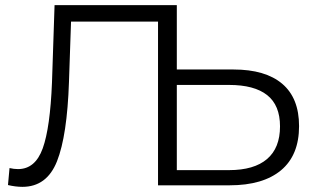

<svg xmlns="http://www.w3.org/2000/svg" viewBox="-20 -720 1226 746"><path d="M67 6Q41 6 11 -1L17 -67Q34 -63 50 -63Q117 -63 146 -143.5Q175 -224 182 -400L192 -700H667V0H594V-636H256L248 -402Q241 -193 201.5 -93.5Q162 6 67 6ZM594 0V-700H667V-450H887Q1011 -450 1076.5 -394.5Q1142 -339 1142 -230Q1142 -117 1072 -58.5Q1002 0 872 0ZM667 -59H870Q967 -59 1017.5 -102Q1068 -145 1068 -229Q1068 -311 1018 -350.5Q968 -390 870 -390H667Z"/></svg>

Font: Montserrat
Style: Regular
Weight: 400
Designer: Julieta Ulanovsky
Foundry: Julieta Ulanovsky
Version: Version 9.000; ttfautohint (v1.8.4.7-5d5b)